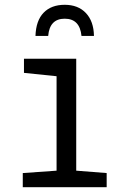

<svg xmlns="http://www.w3.org/2000/svg" viewBox="-20 -781 540 801"><path d="M75 -59 216 -69V-463L80 -477V-536H298V-69L425 -59V0H75ZM372 -631H320Q313 -703 250 -703Q187 -703 181 -631H128Q130 -695 162 -728Q194 -761 250 -761Q306 -761 338.5 -726.5Q371 -692 372 -631Z"/></svg>

Font: Noto Sans Mono UI Cond
Style: Regular
Weight: 400
Width: 3
Monospace: yes
Designer: Monotype Design team
Foundry: Monotype Imaging Inc.
Version: Version 1.000